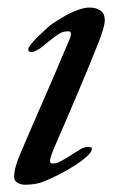

<svg xmlns="http://www.w3.org/2000/svg" viewBox="-20 -495 325 517"><path d="M18.1 -18.6Q18.1 -31.7 22.5 -47.4Q26.9 -63 33.2 -77.6Q65.9 -154.3 97.9 -227.3Q129.9 -300.3 161.6 -376Q165.5 -384.3 168.2 -391.4Q170.9 -398.4 170.9 -402.8Q170.9 -406.7 169.9 -408.7Q168.9 -410.6 164.6 -410.6Q156.2 -410.6 150.4 -409.2Q144.5 -407.7 139.2 -403.8Q133.8 -400.9 127.2 -395.8Q120.6 -390.6 113.5 -385.3Q106.4 -379.9 99.9 -374.3Q93.3 -368.7 87.4 -364.3Q83 -361.8 76.9 -358.4Q70.8 -355 65.4 -355Q60.1 -355 58.1 -356.2Q56.2 -357.4 56.2 -363.3Q56.2 -367.2 64.2 -377Q72.3 -386.7 83 -397.2Q93.8 -407.7 104.2 -417.2Q114.7 -426.8 119.6 -430.2Q128.9 -436.5 141.6 -444.3Q154.3 -452.1 168 -459Q181.6 -465.8 195.6 -470.2Q209.5 -474.6 221.7 -474.6Q238.8 -474.6 250.5 -466.6Q262.2 -458.5 262.2 -440.9Q262.2 -432.6 258.1 -417.7Q253.9 -402.8 247.1 -385.3Q231.4 -345.2 216.3 -308.8Q201.2 -272.5 186.3 -237.5Q171.4 -202.6 156.5 -167.7Q141.6 -132.8 125.5 -96.2Q124 -93.3 122.3 -88.4Q120.6 -83.5 118.9 -78.9Q117.2 -74.2 116 -69.8Q114.7 -65.4 114.7 -63.5Q114.7 -59.6 115.7 -57.1Q116.7 -54.7 121.1 -54.7Q125 -54.7 129.6 -55.4Q134.3 -56.2 138.2 -58.1Q154.8 -66.4 168 -75.2Q181.2 -84 196.3 -92.8Q202.1 -96.7 207.5 -98.1Q212.9 -99.6 218.3 -99.6Q220.2 -99.6 223.9 -98.6Q227.5 -97.7 227.5 -94.7Q227.5 -85.9 213.6 -73.5Q199.7 -61 179.7 -48.3Q159.7 -35.6 137.5 -24.4Q115.2 -13.2 99.1 -6.8Q78.1 2.4 46.9 2.4Q36.6 2.4 27.3 -2.7Q18.1 -7.8 18.1 -18.6Z"/></svg>

Font: IM FELL French Canon
Style: Italic
Weight: 400
Italic angle: -17°
Designer: Igino Marini
Foundry: Igino Marini
Version: 3.00